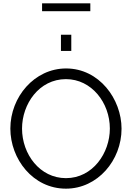

<svg xmlns="http://www.w3.org/2000/svg" viewBox="-20 -1125 791 1150"><path d="M232 -1058H521V-1105H232ZM345 -820H407V-917H345ZM42 -355C42 -173 177 5 375 5C565 5 708 -165 708 -354C708 -532 574 -715 376 -715C186 -715 42 -544 42 -355ZM375 -58C219 -58 112 -201 112 -355C112 -502 214 -651 375 -651C529 -651 638 -509 638 -355C638 -209 536 -58 375 -58Z"/></svg>

Font: FIGSv2-sans-serif
Style: Regular
Weight: 400
Designer: Matt McInerney, Pablo Impallari, Rodrigo Fuenzalida,Mirko Velimirovic
Foundry: Matt McInerney, Pablo Impallari, Rodrigo Fuenzalida
Version: Version 4.021;hotconv 1.0.109;makeotfexe 2.5.65596